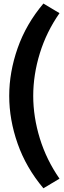

<svg xmlns="http://www.w3.org/2000/svg" viewBox="-20 -908 356 1069"><path d="M311.3 -834.7Q238.7 -730.7 201.8 -611.3Q165 -492 165 -374Q165 -257 201.8 -137.3Q238.7 -17.7 311.3 86.7L221.7 140.3Q125 25.3 78.2 -108.2Q31.3 -241.7 31.3 -374Q31.3 -506.3 78.2 -640Q125 -773.7 221.7 -888.3Z"/></svg>

Font: Bitter Thin
Style: Regular
Weight: 100
Designer: Sol Matas, and Bitter project Authors
Foundry: Sol Matas
Version: Version 2.002